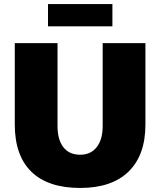

<svg xmlns="http://www.w3.org/2000/svg" viewBox="-20 -918 791 948"><path d="M53 -303V-705H264V-296Q264 -228 293 -191Q322 -154 376 -154Q428 -154 457.5 -191.5Q487 -229 487 -296V-705H698V-303Q698 -152 615 -71Q532 10 376 10Q217 10 135 -70Q53 -150 53 -303ZM217 -898H535V-788H217Z"/></svg>

Font: Nunito Sans Heavy
Style: Regular
Weight: 400
Designer: Vernon Adams
Foundry: Vernon Adams
Version: Version 2.500